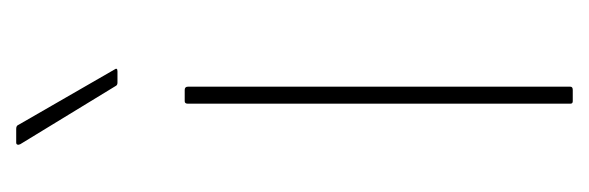

<svg xmlns="http://www.w3.org/2000/svg" viewBox="-265 -462 727 237"><g transform="rotate(-90 98.5 -343.5)"><path d="M92 0Q89 0 89 -3V-475Q89 -479 92 -479H106Q110 -479 110 -475V-3Q110 0 106 0ZM115 -562Q112 -562 111 -564L39 -682Q38 -684 38.5 -685.5Q39 -687 41 -687H58Q62 -687 63 -684L131 -566Q134 -562 129 -562Z"/></g></svg>

Font: Sofia Sans Semi Condensed Thin
Style: Regular
Weight: 250
Version: Version 4.100